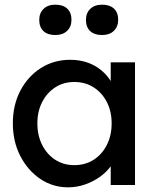

<svg xmlns="http://www.w3.org/2000/svg" viewBox="-20 -792 673 822"><path d="M35 -264Q35 -343 67.5 -404.5Q100 -466 155.5 -501Q211 -536 280 -536Q321 -536 355 -524Q389 -512 414.5 -490.5Q440 -469 456.5 -441Q473 -413 477 -381L454 -389V-525H558V0H454V-125L478 -132Q472 -105 453.5 -79.5Q435 -54 406.5 -34Q378 -14 343.5 -2Q309 10 271 10Q206 10 152.5 -26Q99 -62 67 -124Q35 -186 35 -264ZM458 -264Q458 -315 437.5 -355Q417 -395 381 -418Q345 -441 298 -441Q252 -441 216.5 -418Q181 -395 160.5 -355Q140 -315 140 -264Q140 -212 160.5 -171.5Q181 -131 216.5 -108Q252 -85 298 -85Q345 -85 381 -108Q417 -131 437.5 -171.5Q458 -212 458 -264ZM348 -707Q348 -736 366.5 -754Q385 -772 417 -772Q450 -772 468 -755Q486 -738 486 -707Q486 -678 467.5 -660Q449 -642 417 -642Q384 -642 366 -659Q348 -676 348 -707ZM148 -707Q148 -736 166.5 -754Q185 -772 217 -772Q250 -772 268 -755Q286 -738 286 -707Q286 -678 267.5 -660Q249 -642 217 -642Q184 -642 166 -659Q148 -676 148 -707Z"/></svg>

Font: Our Lexend
Style: Regular
Weight: 400
Designer: Bonnie Shaver-Troup, Thomas Jockin
Foundry: Lexend
Version: Version 1.007